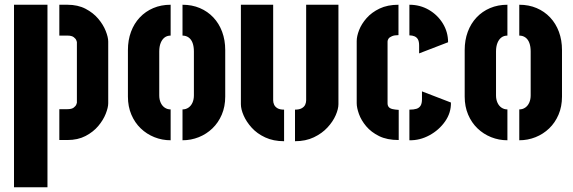

<svg xmlns="http://www.w3.org/2000/svg" viewBox="-20 -590 2416 809"><path d="M230 0V-130H264Q282 -130 290.5 -136.5Q299 -143 301.5 -149.5Q304 -156 304 -157V-413Q304 -414 301.5 -420.5Q299 -427 290.5 -433.5Q282 -440 264 -440H230V-570H264Q308 -570 340.5 -553Q373 -536 394 -511Q415 -486 425.5 -459.5Q436 -433 436 -415V-155Q436 -137 425.5 -110.5Q415 -84 394 -59Q373 -34 340.5 -17Q308 0 264 0ZM39 199V-570H180V199Z M699 1Q663 1 630.5 -12Q598 -25 573 -49Q548 -73 533.5 -107Q519 -141 519 -183V-379Q519 -421 532 -456Q545 -491 569 -516.5Q593 -542 626 -556Q659 -570 699 -570V-440Q684 -440 673.5 -432Q663 -424 657 -409Q651 -394 651 -373V-188Q651 -171 657 -157.5Q663 -144 674 -136.5Q685 -129 699 -129ZM749 1V-129Q763 -129 774 -136.5Q785 -144 791 -157.5Q797 -171 797 -188V-373Q797 -394 791.5 -409Q786 -424 775 -432Q764 -440 749 -440V-570Q789 -570 822 -556Q855 -542 879 -516.5Q903 -491 916 -456Q929 -421 929 -379V-183Q929 -141 914.5 -107Q900 -73 875 -49Q850 -25 817.5 -12Q785 1 749 1Z M1223 5V-128Q1241 -128 1251.5 -134Q1262 -140 1266 -149Q1270 -158 1270 -167V-570H1406V-151Q1406 -131 1394.5 -104.5Q1383 -78 1360 -53Q1337 -28 1302.5 -11.5Q1268 5 1223 5ZM1177 5Q1132 5 1097.5 -11Q1063 -27 1040.5 -52Q1018 -77 1006.5 -103.5Q995 -130 995 -151V-570H1131V-167Q1131 -158 1135 -149Q1139 -140 1149 -134Q1159 -128 1177 -128Z M1660 0Q1611 0 1577.5 -16.5Q1544 -33 1523 -58Q1502 -83 1492.5 -109.5Q1483 -136 1483 -155V-417Q1483 -437 1493 -463Q1503 -489 1524.5 -513.5Q1546 -538 1579.5 -554Q1613 -570 1659 -570V-442Q1642 -442 1631.5 -437.5Q1621 -433 1617 -427Q1613 -421 1613 -415V-155Q1613 -145 1618 -139Q1623 -133 1633.5 -130.5Q1644 -128 1660 -127ZM1705 1V-128Q1723 -128 1734.5 -131.5Q1746 -135 1752 -144.5Q1758 -154 1758 -172V-205L1880 -158Q1881 -115 1855.5 -78.5Q1830 -42 1789.5 -20Q1749 2 1705 1ZM1746 -365V-398Q1746 -415 1741 -424Q1736 -433 1726.5 -437Q1717 -441 1705 -441V-570Q1750 -570 1787 -548.5Q1824 -527 1846 -491Q1868 -455 1868 -412Z M2118 1Q2082 1 2049.5 -12Q2017 -25 1992 -49Q1967 -73 1952.5 -107Q1938 -141 1938 -183V-379Q1938 -421 1951 -456Q1964 -491 1988 -516.5Q2012 -542 2045 -556Q2078 -570 2118 -570V-440Q2103 -440 2092.5 -432Q2082 -424 2076 -409Q2070 -394 2070 -373V-188Q2070 -171 2076 -157.5Q2082 -144 2093 -136.5Q2104 -129 2118 -129ZM2168 1V-129Q2182 -129 2193 -136.5Q2204 -144 2210 -157.5Q2216 -171 2216 -188V-373Q2216 -394 2210.5 -409Q2205 -424 2194 -432Q2183 -440 2168 -440V-570Q2208 -570 2241 -556Q2274 -542 2298 -516.5Q2322 -491 2335 -456Q2348 -421 2348 -379V-183Q2348 -141 2333.5 -107Q2319 -73 2294 -49Q2269 -25 2236.5 -12Q2204 1 2168 1Z"/></svg>

Font: Stick No Bills ExtraLight ExtraBold
Style: Regular
Weight: 800
Version: Version 2.000